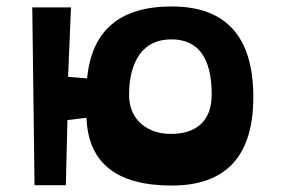

<svg xmlns="http://www.w3.org/2000/svg" viewBox="-20 -571 885 595"><path d="M512 4Q256 4 248 -206L189 -199L184 3H87L80 -548H200L191 -333L250 -328Q271 -551 512 -551Q765 -551 765 -270Q765 4 512 4ZM510 -156Q569 -156 602 -186Q636 -217 636 -278Q636 -449 511 -449Q447 -449 413 -403Q380 -356 380 -278Q380 -219 419 -186Q455 -156 510 -156Z"/></svg>

Font: OpenDyslexic
Style: Bold
Weight: 800
Designer: Abbie Gonzalez
Version: Version 0.920;hotconv 1.0.109;makeotfexe 2.5.65596